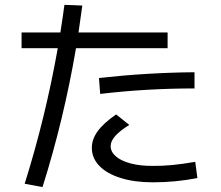

<svg xmlns="http://www.w3.org/2000/svg" viewBox="-20 -760 904 787"><path d="M216.8 -562.5H68.4V-627H227.5Q238.8 -699.7 244.1 -740.2L317.4 -737.3Q307.6 -664.1 301.8 -627H667V-562.5H291.5Q241.7 -270.5 154.3 6.8L81.1 -6.8Q166.5 -278.8 216.8 -562.5ZM356.4 -154.3Q356.4 -189 380.4 -222.2Q404.3 -255.4 456.1 -291L509.8 -248Q470.2 -223.1 451.9 -202.1Q433.6 -181.2 433.6 -161.1Q433.6 -137.2 455.3 -118.7Q477.1 -100.1 516.4 -89.8Q555.7 -79.6 606.4 -80.1Q677.7 -78.6 780.3 -96.7L789.1 -30.3Q701.2 -12.7 606.4 -12.7Q531.2 -12.7 474.9 -30.3Q418.5 -47.9 387.5 -79.8Q356.4 -111.8 356.4 -154.3ZM777.3 -463.9V-397.5Q580.1 -397.5 390.6 -375L385.7 -440.4Q586.9 -462.4 777.3 -463.9Z"/></svg>

Font: Pretendard GOV
Style: Regular
Weight: 400
Designer: Base glyphs from Inter by Rasmus Andersson; Hangeul glyphs from Noto Sans CJK(Source Han Sans) by Jang Soo-young and Kan
Foundry: Kil Hyung-jin
Version: Version 1.309